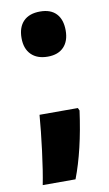

<svg xmlns="http://www.w3.org/2000/svg" viewBox="-82 -603 445 784"><g transform="rotate(-10 140.5 -211.0)"><path d="M142 -561Q186 -561 209 -536.5Q232 -512 232 -467Q232 -423 208.5 -398.5Q185 -374 142 -374Q98 -374 73.5 -398.5Q49 -423 49 -467Q49 -512 73 -536.5Q97 -561 142 -561ZM231 -135Q209 27 166 139H30Q41 84 51.5 1Q62 -82 67 -146H226Z"/></g></svg>

Font: Noto Sans UI CondBlack
Style: Regular
Weight: 900
Width: 3
Designer: Monotype Design Team
Foundry: Monotype Imaging Inc.
Version: Version 1.001